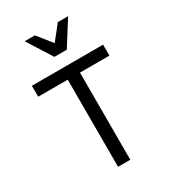

<svg xmlns="http://www.w3.org/2000/svg" viewBox="-227 -1074 1055 1187"><g transform="rotate(-30 300.0 -480.5)"><path d="M256.8 0V-622.1H45.9V-700.2H554.2V-622.1H344.2V0ZM255.9 -785.2 145 -960.9H217.8L299.8 -857.9L381.8 -960.9H455.1L344.2 -785.2Z"/></g></svg>

Font: CommitMono
Style: Regular
Weight: 400
Monospace: yes
Designer: Eigil Nikolajsen
Foundry: Eigil Nikolajsen
Version: Version 1.143